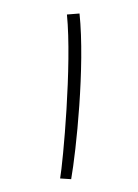

<svg xmlns="http://www.w3.org/2000/svg" viewBox="-79 -728 566 785"><g transform="rotate(10 204.0 -336.0)"><path d="M271 -2C271 -119 247 -465 187 -675L137 -662C193 -463 226 -65 226 3Z"/></g></svg>

Font: Noto Sans Arabic ExtCond Light
Style: Regular
Weight: 300
Width: 2
Designer: Monotype Design Team, Nadine Chahine, Nizar Qandah and Khaled Hosny
Foundry: Monotype Imaging Inc.
Version: Version 2.012